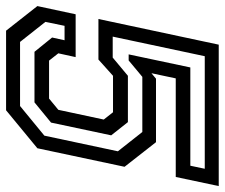

<svg xmlns="http://www.w3.org/2000/svg" viewBox="-89 -666 740 632"><g transform="rotate(90 281.0 -350.0)"><path d="M66 0 -15 -103 12 -229H153L140.5 -172L164.5 -141.5H289.5L326.5 -172L358.5 -321.5L334.5 -352H214.5L161 -304H27.5L112 -700H577.5L547.5 -558.5H223L206 -478.5L224 -493.5H433L514 -390L453 -103L328 0ZM103 -46H314L411.5 -126L463 -368L399.5 -448.5H218L164 -403.5H144L187 -606.5H510.5L520.5 -654H150L85.5 -351H154.5L214.5 -401H367L410.5 -346L368.5 -148L302 -93.5H135.5L88.5 -151.5L97.5 -192.5H50L37 -129.5Z"/></g></svg>

Font: Tourney Thin Medium
Style: Italic
Weight: 500
Italic angle: -12°
Version: Version 1.015